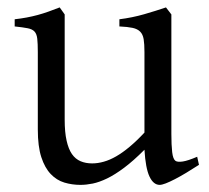

<svg xmlns="http://www.w3.org/2000/svg" viewBox="-20 -489 570 523"><path d="M522 -40Q503.9 -28.3 487.3 -18.3Q470.7 -8.3 456.5 -1Q442.4 6.3 431.6 10.5Q420.9 14.6 415 14.6Q397.9 14.6 387.2 -8.1Q376.5 -30.8 373.5 -81.1Q343.3 -50.8 318.1 -32Q293 -13.2 271.7 -2.9Q250.5 7.3 232.7 11Q214.8 14.6 199.2 14.6Q176.3 14.6 155.3 8.3Q134.3 2 118.2 -14.9Q102.1 -31.7 92.5 -61Q83 -90.3 83 -136.2V-347.2Q83 -370.6 81.5 -383.5Q80.1 -396.5 74 -403.1Q67.9 -409.7 55.2 -412.1Q42.5 -414.6 20 -417V-436.5Q37.6 -438.5 53 -441.4Q68.4 -444.3 82.8 -448.2Q97.2 -452.1 111.8 -457.3Q126.5 -462.4 142.6 -468.8L156.2 -449.7V-163.1Q156.2 -128.9 161.4 -106Q166.5 -83 176 -69.3Q185.5 -55.7 199.5 -49.8Q213.4 -43.9 231 -43.9Q246.6 -43.9 262.9 -48.6Q279.3 -53.2 296.6 -63.2Q314 -73.2 333 -89.1Q352.1 -105 373.5 -127.9V-347.2Q373.5 -369.1 371.3 -382.3Q369.1 -395.5 361.8 -402.8Q354.5 -410.2 341.1 -413.1Q327.6 -416 305.2 -417V-436.5Q340.3 -440.9 372.6 -450.2Q404.8 -459.5 432.1 -468.8L446.8 -449.7V-124Q446.8 -93.8 449 -74.7Q451.2 -55.7 458 -50.8Q463.9 -46.9 478 -49.1Q492.2 -51.3 517.1 -62Z"/></svg>

Font: Gentium Plus Cyr
Style: Regular
Weight: 400
Designer: J. Victor Gaultney, Annie Olsen, Iska Routamaa, Becca Hirsbrunner
Foundry: SIL International
Version: Version 5.000